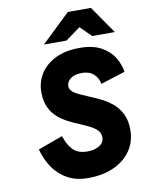

<svg xmlns="http://www.w3.org/2000/svg" viewBox="-100 -990 813 1072"><g transform="rotate(-10 307.0 -454.5)"><path d="M312 12Q244.5 12 195.5 -15Q146.5 -42 115 -88.2Q83.5 -134.5 68 -193L208 -244Q223 -196 250.8 -165.5Q278.5 -135 334 -135Q360.5 -135 382 -142.5Q403.5 -150 416.2 -164Q429 -178 429 -198Q429 -221.5 414.2 -237.5Q399.5 -253.5 375 -266Q350.5 -278.5 321 -291Q290 -304 257.5 -320Q225 -336 197.8 -359.8Q170.5 -383.5 153.8 -418.5Q137 -453.5 137 -505Q137 -563.5 167 -610.2Q197 -657 253.2 -684.5Q309.5 -712 389 -712Q465.5 -712 513 -685.2Q560.5 -658.5 584.5 -618.2Q608.5 -578 614 -537L475 -493Q470.5 -525.5 445.8 -548.8Q421 -572 379 -572Q335.5 -572 313.2 -554.2Q291 -536.5 291 -513Q291 -495.5 304.2 -482.8Q317.5 -470 339.8 -459.5Q362 -449 389 -438Q421.5 -424.5 456.8 -407.8Q492 -391 522.2 -366Q552.5 -341 571.2 -303.8Q590 -266.5 590 -213Q590 -147 555.8 -96.2Q521.5 -45.5 459 -16.8Q396.5 12 312 12ZM197.5 -765 360.5 -921H491.5L599.5 -765H471.5L409.5 -826L325.5 -765Z"/></g></svg>

Font: Overpass Black
Style: Italic
Weight: 900
Italic angle: -10°
Designer: Delve Withrington, Dave Bailey, Thomas Jockin
Foundry: Delve Fonts LLC
Version: Version 4.000